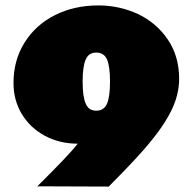

<svg xmlns="http://www.w3.org/2000/svg" viewBox="-20 -687 711 708"><path d="M380.9 1 117.7 0Q176.8 -58.6 214.1 -97.9Q251.5 -137.2 266.6 -157.2Q199.7 -157.2 146 -186Q91.8 -214.8 60.8 -265.9Q29.8 -316.9 29.8 -380.9Q29.8 -465.3 70.8 -530.3Q111.8 -595.7 182.9 -631.3Q253.9 -667 342.8 -667Q419.9 -667 488.8 -635.3Q556.6 -603 598.6 -541.5Q640.6 -480 640.6 -396Q640.6 -336.4 609.9 -275.4Q589.4 -235.4 558.8 -194.8Q528.3 -154.3 484.9 -106.9Q441.4 -59.6 380.9 1ZM335 -278.8Q362.8 -278.8 374.5 -304.2Q385.7 -329.6 385.7 -386.2Q385.7 -441.9 374.5 -468.3Q362.8 -493.2 335 -493.2Q307.6 -493.2 296.4 -468.3Q284.7 -442.9 284.7 -386.2Q284.7 -329.1 296.4 -304.2Q307.1 -278.8 335 -278.8Z"/></svg>

Font: Moul
Style: Regular
Weight: 400
Designer: Danh Hong
Version: Version 8.002; ttfautohint (v1.8.3)